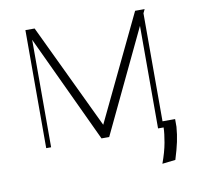

<svg xmlns="http://www.w3.org/2000/svg" viewBox="-79 -628 913 874"><g transform="rotate(-10 377.5 -191.5)"><path d="M367.9 -59.7 600.9 -545.5H644.9L636.4 -527.7V0H610.8V-474.1L384.9 0H349.4L116.5 -496.8V0H93.8V-545.5H136.4ZM694.6 -28.4V7.1Q691.8 43 684.8 75.6Q677.9 108.3 663.4 154.8L602.3 161.9Q621.1 110.4 628.4 69.2Q635.7 28.1 636.4 1.4V-28.4Z"/></g></svg>

Font: Inter UI Thin
Style: Regular
Weight: 100
Designer: Rasmus Andersson
Foundry: rsms
Version: 3.2;8d6f07862